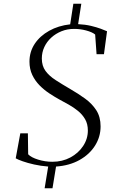

<svg xmlns="http://www.w3.org/2000/svg" viewBox="-20 -880 630 1026"><path d="M218.5 126 237.5 10Q198 7 162.5 -1Q127 -9 101 -18.2Q75 -27.5 64 -34L88.5 -167.5H129L130.5 -55.5Q146.5 -38.5 184 -27Q221.5 -15.5 259.5 -15.5Q313 -15.5 356 -38.5Q399 -61.5 424.2 -99.8Q449.5 -138 449.5 -182.5Q449.5 -217.5 434.8 -243Q420 -268.5 396.5 -287.5Q373 -306.5 346.8 -321.2Q320.5 -336 297 -348.5Q271.5 -362.5 243.5 -381Q215.5 -399.5 191.5 -423.8Q167.5 -448 152.5 -479.5Q137.5 -511 137.5 -550.5Q137.5 -603.5 165.5 -645.8Q193.5 -688 242.8 -715.5Q292 -743 355 -750L372 -860H414.5L397.5 -751Q436 -749 466.2 -741.8Q496.5 -734.5 518.2 -726.5Q540 -718.5 552 -713L535.5 -590.5H496L488.5 -695.5Q473 -708.5 440.2 -717.2Q407.5 -726 374.5 -725.5Q339.5 -725.5 308.5 -713Q277.5 -700.5 253.8 -678.8Q230 -657 216.8 -628.5Q203.5 -600 203.5 -567.5Q203.5 -528 223.2 -501Q243 -474 277.5 -451.8Q312 -429.5 355 -404.5Q397.5 -380 434.5 -353.2Q471.5 -326.5 494.5 -291Q517.5 -255.5 517.5 -204.5Q517.5 -149 488 -102Q458.5 -55 405 -25Q351.5 5 279.5 10L260.5 126Z"/></svg>

Font: Merriweather 144pt Light
Style: Italic
Weight: 300
Italic angle: -7.8°
Version: Version 2.101